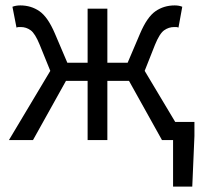

<svg xmlns="http://www.w3.org/2000/svg" viewBox="-20 -518 758 710"><path d="M620 172V0H579L457 -219H377V0H304V-219H224L102 0H13L166 -256L127 -352Q110 -394 93.5 -406Q77 -418 57 -418Q52 -418 49 -418Q46 -418 41 -416L26 -493Q39 -498 55 -498Q95 -498 126 -476.5Q157 -455 183 -394L229 -286H304V-486H377V-286H452L498 -394Q524 -455 555 -476.5Q586 -498 626 -498Q642 -498 654 -493L640 -416Q635 -418 632 -418Q629 -418 624 -418Q604 -418 587 -406Q570 -394 553 -352L515 -256L628 -67H699V-15L691 172Z"/></svg>

Font: Source Sans Pro
Style: Regular
Weight: 400
Designer: Paul D. Hunt
Foundry: Adobe Systems Incorporated
Version: Version 2.021;PS 2.000;hotconv 1.0.86;makeotf.lib2.5.63406